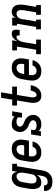

<svg xmlns="http://www.w3.org/2000/svg" viewBox="1254 -2033 988 3544"><g transform="rotate(-90 1748.0 -261.0)"><path d="M169 213Q146 213 123 210Q100 207 79 199Q58 191 41 177.5Q24 164 13 145Q2 126 -2 103Q-6 80 -3 57H98Q95 72 100 86Q105 100 115 109Q125 118 139.5 121.5Q154 125 169 125Q189 125 209.5 116Q230 107 243.5 90Q257 73 264.5 53Q272 33 275 12L290 -75Q279 -56 263.5 -40Q248 -24 229.5 -13Q211 -2 190.5 3Q170 8 150 8Q124 8 101 -1Q78 -10 63 -29Q48 -48 41 -71.5Q34 -95 31.5 -119.5Q29 -144 31 -170Q33 -196 37 -221L59 -351Q63 -374 69.5 -396.5Q76 -419 87 -440.5Q98 -462 114 -480.5Q130 -499 150.5 -512.5Q171 -526 194 -532Q217 -538 240 -538Q262 -538 282 -531.5Q302 -525 316 -510.5Q330 -496 338 -477Q346 -458 350 -438L365 -530H497V-442H452L374 26Q370 51 362.5 75Q355 99 341.5 121Q328 143 308.5 161.5Q289 180 266 192Q243 204 218 208.5Q193 213 169 213ZM206 -80Q225 -80 243.5 -87.5Q262 -95 276 -110Q290 -125 297 -143.5Q304 -162 307 -181L329 -311Q331 -326 332.5 -341.5Q334 -357 333 -371.5Q332 -386 328.5 -400.5Q325 -415 317 -426.5Q309 -438 296 -444Q283 -450 268 -450Q247 -450 226.5 -441Q206 -432 191.5 -415Q177 -398 169 -378Q161 -358 158 -337L136 -207Q134 -193 133 -178Q132 -163 134 -149Q136 -135 140.5 -122Q145 -109 154.5 -99Q164 -89 177.5 -84.5Q191 -80 206 -80Z M708 8Q679 8 651 2Q623 -4 600 -19Q577 -34 561.5 -57Q546 -80 539 -106.5Q532 -133 532.5 -162.5Q533 -192 537 -221L559 -351Q563 -376 571 -400.5Q579 -425 593.5 -447.5Q608 -470 628 -488Q648 -506 672 -517.5Q696 -529 721 -533.5Q746 -538 771 -538Q800 -538 828 -531.5Q856 -525 878 -510Q900 -495 915 -472Q930 -449 937 -422Q944 -395 943.5 -366Q943 -337 938 -309L923 -221H639L636 -207Q634 -192 633 -177.5Q632 -163 634 -148.5Q636 -134 641.5 -121Q647 -108 656.5 -98.5Q666 -89 680 -84.5Q694 -80 708 -80Q725 -80 741.5 -84Q758 -88 772.5 -98Q787 -108 796.5 -123Q806 -138 810 -154H910Q902 -120 884 -89Q866 -58 838 -35Q810 -12 776 -2Q742 8 708 8ZM836 -309 839 -323Q841 -338 842 -352.5Q843 -367 841.5 -381Q840 -395 835 -408Q830 -421 820.5 -431Q811 -441 797.5 -445.5Q784 -450 769 -450Q748 -450 727.5 -441.5Q707 -433 692 -416Q677 -399 669 -378.5Q661 -358 658 -337L653 -309Z M1225 8Q1208 8 1190 5.5Q1172 3 1156.5 -2.5Q1141 -8 1127.5 -18Q1114 -28 1104 -42L1097 0H1009L1039 -181H1127L1120 -136Q1118 -126 1121 -116.5Q1124 -107 1130.5 -100.5Q1137 -94 1146 -90Q1155 -86 1164.5 -84Q1174 -82 1184 -81Q1194 -80 1204 -80Q1218 -80 1233 -82Q1248 -84 1262 -90Q1276 -96 1286.5 -108Q1297 -120 1300 -135Q1302 -152 1295 -166.5Q1288 -181 1276 -191Q1264 -201 1249 -208Q1234 -215 1219.5 -221Q1205 -227 1190 -233.5Q1175 -240 1162 -248.5Q1149 -257 1137 -267.5Q1125 -278 1115.5 -290.5Q1106 -303 1099 -317Q1092 -331 1088 -347Q1084 -363 1083 -379.5Q1082 -396 1085 -413Q1088 -430 1094 -446.5Q1100 -463 1109.5 -478Q1119 -493 1132 -505.5Q1145 -518 1161 -525.5Q1177 -533 1194 -535.5Q1211 -538 1228 -538Q1248 -538 1268.5 -535Q1289 -532 1307.5 -525.5Q1326 -519 1342.5 -508.5Q1359 -498 1370 -482L1378 -530H1466L1436 -349H1348L1355 -394Q1357 -404 1354 -413.5Q1351 -423 1344.5 -429.5Q1338 -436 1329.5 -440Q1321 -444 1311.5 -446Q1302 -448 1292 -449Q1282 -450 1272 -450Q1259 -450 1245 -448Q1231 -446 1218 -439.5Q1205 -433 1195.5 -421.5Q1186 -410 1184 -396Q1181 -379 1188 -364.5Q1195 -350 1207 -339.5Q1219 -329 1233.5 -322.5Q1248 -316 1262.5 -310Q1277 -304 1292 -297.5Q1307 -291 1320 -282.5Q1333 -274 1345 -263.5Q1357 -253 1366.5 -240.5Q1376 -228 1383 -214.5Q1390 -201 1394.5 -185Q1399 -169 1400 -152.5Q1401 -136 1399 -119Q1395 -100 1387 -82Q1379 -64 1366 -48.5Q1353 -33 1336 -21.5Q1319 -10 1300.5 -3.5Q1282 3 1263 5.5Q1244 8 1225 8Z M1754 8Q1728 8 1704.5 1Q1681 -6 1663.5 -22.5Q1646 -39 1636.5 -61Q1627 -83 1623.5 -107.5Q1620 -132 1621.5 -157.5Q1623 -183 1627 -208L1666 -442H1572V-530H1681L1715 -735H1816L1782 -530H1922V-442H1768L1727 -194Q1725 -182 1723.5 -170Q1722 -158 1722.5 -146Q1723 -134 1725 -123Q1727 -112 1732 -102Q1737 -92 1747 -86Q1757 -80 1768 -80Q1780 -80 1791 -85Q1802 -90 1810 -98.5Q1818 -107 1824 -117.5Q1830 -128 1834.5 -139Q1839 -150 1841.5 -161Q1844 -172 1846 -183Q1847 -184 1847 -185.5Q1847 -187 1847 -188H1948Q1947 -186 1946.5 -183.5Q1946 -181 1946 -179Q1942 -155 1934.5 -132Q1927 -109 1914.5 -87.5Q1902 -66 1885 -47Q1868 -28 1846.5 -15.5Q1825 -3 1801 2.5Q1777 8 1754 8Z M2208 8Q2179 8 2151 2Q2123 -4 2100 -19Q2077 -34 2061.5 -57Q2046 -80 2039 -106.5Q2032 -133 2032.5 -162.5Q2033 -192 2037 -221L2059 -351Q2063 -376 2071 -400.5Q2079 -425 2093.5 -447.5Q2108 -470 2128 -488Q2148 -506 2172 -517.5Q2196 -529 2221 -533.5Q2246 -538 2271 -538Q2300 -538 2328 -531.5Q2356 -525 2378 -510Q2400 -495 2415 -472Q2430 -449 2437 -422Q2444 -395 2443.5 -366Q2443 -337 2438 -309L2423 -221H2139L2136 -207Q2134 -192 2133 -177.5Q2132 -163 2134 -148.5Q2136 -134 2141.5 -121Q2147 -108 2156.5 -98.5Q2166 -89 2180 -84.5Q2194 -80 2208 -80Q2225 -80 2241.5 -84Q2258 -88 2272.5 -98Q2287 -108 2296.5 -123Q2306 -138 2310 -154H2410Q2402 -120 2384 -89Q2366 -58 2338 -35Q2310 -12 2276 -2Q2242 8 2208 8ZM2336 -309 2339 -323Q2341 -338 2342 -352.5Q2343 -367 2341.5 -381Q2340 -395 2335 -408Q2330 -421 2320.5 -431Q2311 -441 2297.5 -445.5Q2284 -450 2269 -450Q2248 -450 2227.5 -441.5Q2207 -433 2192 -416Q2177 -399 2169 -378.5Q2161 -358 2158 -337L2153 -309Z M2520 0V-88H2602L2660 -442H2590V-530H2776L2761 -436Q2771 -456 2784.5 -475Q2798 -494 2816 -508.5Q2834 -523 2855 -530.5Q2876 -538 2898 -538Q2915 -538 2931 -534Q2947 -530 2956.5 -517.5Q2966 -505 2969 -489.5Q2972 -474 2972 -457Q2972 -440 2970 -423.5Q2968 -407 2965 -391H2863Q2865 -397 2865.5 -403.5Q2866 -410 2866 -417Q2866 -424 2865 -430Q2864 -436 2861 -441Q2858 -446 2851.5 -448Q2845 -450 2839 -450Q2823 -450 2808.5 -441.5Q2794 -433 2783.5 -420.5Q2773 -408 2766 -393Q2759 -378 2753.5 -363.5Q2748 -349 2744.5 -333.5Q2741 -318 2739 -302L2703 -88H2789V0Z M2978 0V-88H3023L3082 -442H3049V-530H3198L3187 -465Q3196 -481 3208 -495Q3220 -509 3235 -519.5Q3250 -530 3267.5 -534Q3285 -538 3302 -538Q3328 -538 3352.5 -529Q3377 -520 3394 -502.5Q3411 -485 3420.5 -462Q3430 -439 3433.5 -413.5Q3437 -388 3435.5 -361.5Q3434 -335 3430 -309L3393 -88H3426V0H3247V-88H3292L3331 -323Q3333 -337 3334 -351.5Q3335 -366 3334 -379.5Q3333 -393 3329 -406Q3325 -419 3316.5 -429.5Q3308 -440 3295.5 -445Q3283 -450 3269 -450Q3250 -450 3231 -442Q3212 -434 3198.5 -419.5Q3185 -405 3178 -386.5Q3171 -368 3168 -349L3125 -88H3158V0Z"/></g></svg>

Font: Iosevka Slab Semibold Oblique
Style: Regular
Weight: 600
Italic angle: -9°
Monospace: yes
Designer: Belleve Invis
Foundry: Belleve Invis
Version: Version 11.1.1; ttfautohint (v1.8.3)